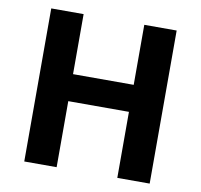

<svg xmlns="http://www.w3.org/2000/svg" viewBox="-79 -798 924 882"><g transform="rotate(10 382.5 -357.0)"><path d="M675 0H524V-308H241V0H90V-714H241V-434H524V-714H675Z"/></g></svg>

Font: Noto Sans Gurmukhi
Style: Regular
Weight: 400
Designer: Jelle Bosma - Monotype Design Team
Foundry: Monotype Imaging Inc.
Version: Version 2.003